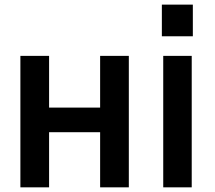

<svg xmlns="http://www.w3.org/2000/svg" viewBox="-20 -803 921 823"><path d="M67.4 0V-563.5H190.4V-341.8H409.2V-563.5H532.2V0H409.2V-236.3H190.4V0Z M673.8 -647.5V-783.2H806.6V-647.5ZM679.7 0V-563.5H801.8V0Z"/></svg>

Font: Gothic A1
Style: Bold
Weight: 700
Version: Version 2.50